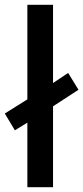

<svg xmlns="http://www.w3.org/2000/svg" viewBox="-30 -780 347 800"><path d="M84 0V-269L32 -237L-10 -307L84 -366V-760H191V-434L254 -476L297 -406L191 -337V0Z"/></svg>

Font: Noto Sans Lao Looped Medium
Style: Regular
Weight: 500
Designer: Mark Frömberg, Ben Mitchell
Foundry: The Fontpad Ltd
Version: Version 1.002; ttfautohint (v1.8.4.7-5d5b)